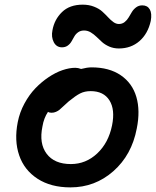

<svg xmlns="http://www.w3.org/2000/svg" viewBox="-20 -792 669 824"><path d="M246.1 -588.9Q222.2 -588.9 210.7 -611.1Q199.2 -633.3 205.1 -662.1Q213.4 -708.5 246.1 -740.2Q278.8 -772 335 -772Q361.8 -772 383.5 -763.4Q405.3 -754.9 418.7 -742.7Q432.1 -730.5 443.4 -718.3Q454.6 -706.1 466.3 -697.5Q478 -689 490.2 -689Q504.4 -689 514.9 -697.3Q525.4 -705.6 532.2 -717.3Q539.1 -729 546.1 -740.7Q553.2 -752.4 564.5 -760.7Q575.7 -769 590.8 -769Q612.8 -769 622.8 -751.7Q632.8 -734.4 627 -702.1Q614.7 -647 578.4 -615.5Q542 -584 490.2 -584Q467.8 -584 449.2 -592Q430.7 -600.1 418.2 -611.3Q405.8 -622.6 394.3 -633.8Q382.8 -645 369.4 -653.1Q356 -661.1 340.8 -661.1Q326.2 -661.1 315.7 -653.8Q305.2 -646.5 299.1 -635.7Q293 -625 286.9 -614.3Q280.8 -603.5 270.5 -596.2Q260.3 -588.9 246.1 -588.9ZM282.2 12.2Q198.2 12.2 141.1 -24.9Q84 -62 62.3 -125.5Q40.5 -189 56.2 -268.1Q64.5 -310.1 85 -347.9Q105.5 -385.7 131.8 -413.1Q158.2 -440.4 188.5 -460.7Q218.8 -481 248.3 -491Q277.8 -501 303.2 -501Q314.9 -501 328.1 -496.1Q354.5 -502.9 373 -502.9Q448.7 -502.9 498.3 -469Q547.9 -435.1 565.2 -376Q582.5 -316.9 566.9 -240.2Q545.4 -127 466.6 -57.4Q387.7 12.2 282.2 12.2ZM162.1 -249Q147 -176.3 180.2 -132.1Q213.4 -87.9 284.2 -87.9Q348.6 -87.9 397.2 -133.5Q445.8 -179.2 460.9 -253.9Q474.6 -321.8 449.7 -361.3Q424.8 -400.9 369.1 -400.9Q343.3 -400.9 323.7 -390.9Q304.2 -380.9 274.9 -356.9Q265.6 -349.1 252.9 -336.9Q240.2 -324.7 234.6 -320.3Q229 -315.9 220.2 -312Q211.4 -308.1 201.2 -308.1Q191.4 -308.1 186 -312Q168 -285.2 162.1 -249Z"/></svg>

Font: Shantell Sans Normal
Style: Italic
Weight: 500
Italic angle: -11.31°
Designer: Stephen Nixon, Anya Danilova, Shantell Martin
Foundry: Arrow Type
Version: Version 1.006;[559af2be0]